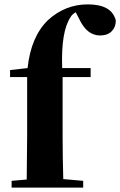

<svg xmlns="http://www.w3.org/2000/svg" viewBox="-20 -857 549 877"><path d="M106 -546Q121 -689 199 -765Q278 -837 381 -837Q491 -837 509 -763Q509 -733 490 -714Q471 -695 437 -695Q377 -695 342 -770L326 -801Q310 -792 303 -780Q258 -714 264 -546H394V-505H266V-238Q266 -140 269 -39L360 -31V0H33V-31L102 -37Q104 -171 104 -238V-505H26V-537Z"/></svg>

Font: Source Han Serif SC Heavy
Style: Regular
Weight: 900
Designer: Ryoko NISHIZUKA  (kana & ideographs); Frank Grießhammer (Latin, Greek & Cyrillic); Wenlong ZHANG  (bopomofo); Sandoll Co
Foundry: Adobe Systems Incorporated
Version: Version 1.001 October 20, 2017